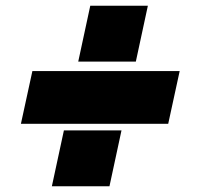

<svg xmlns="http://www.w3.org/2000/svg" viewBox="-20 -645 690 670"><path d="M53 -213 93 -397H607L567 -213ZM161 5 203 -190H404L362 5ZM253 -430 295 -625H496L454 -430Z"/></svg>

Font: Azeret Mono Thin Black
Style: Italic
Weight: 900
Italic angle: -12°
Version: Version 1.002